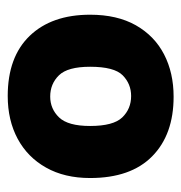

<svg xmlns="http://www.w3.org/2000/svg" viewBox="-5 -778 491 522"><g transform="rotate(-90 241.0 -516.5)"><path d="M239.5 -290.5Q136.5 -290.5 77.5 -348.8Q18.5 -407 18.5 -517.5Q18.5 -587 46.8 -637.2Q75 -687.5 125.2 -714.5Q175.5 -741.5 241.5 -741.5Q347.5 -741.5 405 -681.8Q462.5 -622 462.5 -517.5Q462.5 -444 433.8 -393.2Q405 -342.5 354.8 -316.5Q304.5 -290.5 239.5 -290.5ZM241.5 -406Q274.5 -406 297.8 -429Q321 -452 321 -517.5Q321 -578.5 297.8 -602.2Q274.5 -626 240 -626Q206.5 -626 183.2 -601.8Q160 -577.5 160 -517.5Q160 -454.5 183.2 -430.2Q206.5 -406 241.5 -406Z"/></g></svg>

Font: Spline Sans
Style: Bold
Weight: 700
Designer: Eben Sorkin, Mirko Velimirovic
Foundry: Sorkin Type
Version: Version 1.000; ttfautohint (v1.8.3)